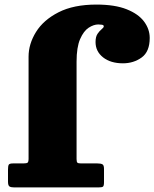

<svg xmlns="http://www.w3.org/2000/svg" viewBox="-20 -820 675 840"><path d="M315 -124V-550Q315 -613.5 330.5 -649Q346 -684.5 368 -698.8Q390 -713 410 -713Q417.5 -713 425.8 -711.8Q434 -710.5 434 -705Q434 -699.5 425 -692.5Q416 -685.5 407 -672.5Q398 -659.5 398 -636Q398 -595 431 -569Q464 -543 518 -543Q564.5 -543 599.8 -568.5Q635 -594 635 -654Q635 -692.5 610.2 -725.8Q585.5 -759 534 -779.5Q482.5 -800 402 -800Q302 -800 236 -766.2Q170 -732.5 137.5 -680Q105 -627.5 105 -572V-126Q105 -111 100.2 -108Q95.5 -105 80.5 -105H36.5Q21 -105 18 -99Q15 -93 15 -77.5V-25.5Q15 -8.5 21.5 -4.2Q28 0 43.5 0H409.5Q426 0 430.5 -3.5Q435 -7 435 -23V-81.5Q435 -97.5 428 -101.2Q421 -105 406.5 -105H335.5Q322.5 -105 318.8 -108.2Q315 -111.5 315 -124Z"/></svg>

Font: Besley Black
Style: Regular
Weight: 900
Designer: Owen Earl
Foundry: indestructible type*
Version: Version 2.001